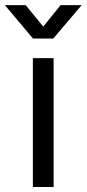

<svg xmlns="http://www.w3.org/2000/svg" viewBox="-70 -748 347 768"><path d="M61.5 0V-515.6H144.5V0ZM32.7 -727.5 103 -641.6 172.4 -727.5H256.3V-727.1L143.1 -593.8H62L-50.3 -727.1V-727.5Z"/></svg>

Font: Inter Display
Style: Regular
Weight: 400
Designer: Rasmus Andersson
Foundry: rsms
Version: Version 4.001;git-9221beed3